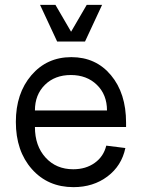

<svg xmlns="http://www.w3.org/2000/svg" viewBox="-20 -750 581 786"><path d="M280.8 16.1Q175.8 16.1 110.4 -57.9Q44.9 -131.8 44.9 -251Q44.9 -367.7 108.4 -441.9Q171.9 -516.1 272 -516.1Q372.6 -516.1 434.3 -442.1Q496.1 -368.2 496.1 -248V-230H123Q123 -152.8 166.5 -105Q210 -57.1 279.8 -57.1Q331.5 -57.1 367.9 -83.3Q404.3 -109.4 415 -153.8L493.2 -144Q478 -71.3 419.9 -27.6Q361.8 16.1 280.8 16.1ZM418 -297.9Q418 -362.3 376.7 -402.6Q335.4 -442.9 270 -442.9Q204.6 -442.9 163.8 -402.6Q123 -362.3 123 -297.9ZM213.9 -580.1 144 -730H207L271 -620.1L335 -730H397.9L328.1 -580.1Z"/></svg>

Font: Uncut Sans
Style: Regular
Weight: 400
Designer: Kasper Nordkvist
Foundry: UNCUT.wtf
Version: Version 1.304;Glyphs 3.2 (3246)